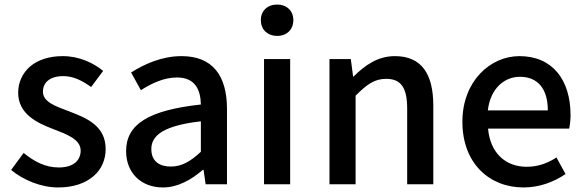

<svg xmlns="http://www.w3.org/2000/svg" viewBox="-20 -811 2573 845"><path d="M112 -518C79 -489 60 -449 60 -403C60 -310 141 -271 214 -243C274 -220 335 -198 335 -148C335 -106 304 -74 239 -74C180 -74 132 -99 84 -138L29 -63C82 -19 160 14 236 14C304 14 356 -5 392 -36C427 -66 445 -109 445 -155C445 -258 360 -292 284 -321C223 -344 169 -362 169 -408C169 -446 197 -476 259 -476C303 -476 342 -456 381 -428L434 -499C391 -534 329 -564 256 -564C195 -564 146 -547 112 -518Z M979 -248V-331C979 -478 916 -564 779 -564C691 -564 614 -528 557 -492L600 -414C647 -444 701 -470 759 -470C840 -470 863 -414 864 -351C635 -326 535 -265 535 -146C535 -49 602 14 697 14C763 14 822 -20 872 -63H876L885 0H979V-165ZM694 -232C728 -252 783 -268 864 -277V-210V-143C819 -101 780 -78 732 -78C683 -78 646 -100 646 -155C646 -186 660 -211 694 -232Z M1257 -275V-551H1142V0H1199H1257ZM1148 -672C1161 -660 1179 -653 1200 -653C1221 -653 1239 -660 1251 -672C1264 -684 1271 -702 1271 -723C1271 -763 1242 -791 1200 -791C1157 -791 1128 -763 1128 -723C1128 -702 1135 -684 1148 -672Z M1430 -275V0H1487H1545V-390C1594 -439 1628 -464 1679 -464C1744 -464 1772 -427 1772 -332V0H1887V-346C1887 -486 1835 -564 1718 -564C1643 -564 1586 -524 1536 -474H1534L1524 -551H1430Z M2395 -245H2485C2488 -259 2491 -281 2491 -304C2491 -459 2412 -564 2266 -564C2138 -564 2015 -454 2015 -275C2015 -93 2133 14 2284 14C2355 14 2419 -11 2469 -45L2429 -118C2389 -92 2347 -77 2298 -77C2203 -77 2137 -140 2128 -245H2306ZM2193 -325H2127C2138 -421 2199 -473 2268 -473C2348 -473 2391 -419 2391 -325H2259Z"/></svg>

Font: GenSekiGothic2 TW M
Style: Regular
Weight: 500
Version: Version 2.100;PS 2.1;hotconv 16.6.51;makeotf.lib2.5.65220 DE